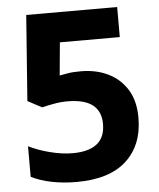

<svg xmlns="http://www.w3.org/2000/svg" viewBox="-52 -759 676 814"><g transform="rotate(-5 286.0 -352.0)"><path d="M300 -456Q365 -456 416 -431Q467 -406 496.5 -358Q526 -310 526 -239Q526 -123 454 -56.5Q382 10 241 10Q185 10 135.5 0Q86 -10 49 -29V-159Q86 -140 138 -126.5Q190 -113 236 -113Q303 -113 338.5 -140.5Q374 -168 374 -226Q374 -279 339 -306.5Q304 -334 231 -334Q203 -334 173 -328.5Q143 -323 123 -318L63 -350L90 -714H477V-586H222L209 -446Q226 -449 245.5 -452.5Q265 -456 300 -456Z"/></g></svg>

Font: Noto Sans New Tai Lue
Style: Bold
Weight: 700
Version: Version 2.003